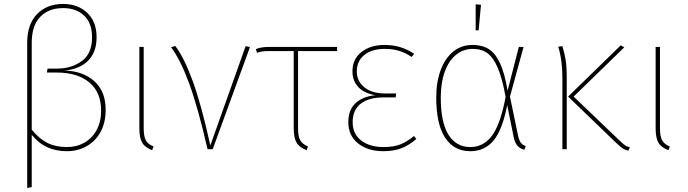

<svg xmlns="http://www.w3.org/2000/svg" viewBox="-20 -757 3489 974"><path d="M516 -200Q516 -135 490 -87.5Q464 -40 419 -15Q374 10 320 10Q264 10 220 -10Q176 -30 141 -73V192L118 197V-541Q118 -634 168 -685.5Q218 -737 300 -737Q375 -737 422.5 -692Q470 -647 470 -568Q470 -492 427 -449Q384 -406 307 -399Q400 -397 458 -345.5Q516 -294 516 -200ZM493 -196Q493 -289 433 -339Q373 -389 268 -389H218L221 -409H270Q341 -409 394 -446.5Q447 -484 447 -568Q447 -640 406.5 -678Q366 -716 300 -716Q227 -716 184 -671.5Q141 -627 141 -540V-99Q180 -52 221.5 -31.5Q263 -11 320 -11Q369 -11 408.5 -33.5Q448 -56 470.5 -98Q493 -140 493 -196Z M709 -106Q709 -65 720 -45Q731 -25 759 -14L752 5Q715 -9 701 -33.5Q687 -58 687 -106V-519H709Z M1047 -19 1226 -523 1248 -518 1059 0H1033Q984 -213 939.5 -334Q895 -455 848 -517L869 -524Q913 -467 957 -347.5Q1001 -228 1047 -19Z M1492 -498V-106Q1492 -65 1503 -45.5Q1514 -26 1542 -14L1536 5Q1499 -9 1484.5 -33.5Q1470 -58 1470 -106V-498H1353Q1327 -498 1313.5 -496.5Q1300 -495 1284 -489L1278 -508Q1293 -514 1309 -516.5Q1325 -519 1350 -519H1690V-498Z M2081 -484 2068 -468Q2039 -488 2006.5 -498.5Q1974 -509 1933 -509Q1866 -509 1828 -478Q1790 -447 1790 -395Q1790 -346 1828 -314.5Q1866 -283 1932 -283H1990L1987 -263H1929Q1851 -263 1810 -231Q1769 -199 1769 -137Q1769 -78 1812 -44.5Q1855 -11 1926 -11Q1977 -11 2011 -24.5Q2045 -38 2080 -67L2092 -52Q2058 -22 2019 -6Q1980 10 1925 10Q1846 10 1796.5 -29.5Q1747 -69 1747 -137Q1747 -200 1784 -234Q1821 -268 1884 -274Q1827 -284 1797.5 -315.5Q1768 -347 1768 -395Q1768 -457 1813.5 -493Q1859 -529 1931 -529Q2015 -529 2081 -484Z M2555 -297 2612 -519H2636L2567 -267L2608 -69Q2614 -43 2623 -32Q2632 -21 2647 -16L2640 3Q2619 -3 2606 -16.5Q2593 -30 2586 -61L2553 -224Q2529 -99 2484 -44.5Q2439 10 2366 10Q2283 10 2238 -58.5Q2193 -127 2193 -262Q2193 -341 2215.5 -401.5Q2238 -462 2279.5 -495.5Q2321 -529 2377 -529Q2426 -529 2459.5 -508Q2493 -487 2516.5 -436.5Q2540 -386 2555 -297ZM2216 -262Q2216 -136 2255 -73.5Q2294 -11 2366 -11Q2432 -11 2475 -67.5Q2518 -124 2545 -265Q2528 -359 2505.5 -412Q2483 -465 2453 -487Q2423 -509 2378 -509Q2331 -509 2294 -479.5Q2257 -450 2236.5 -394Q2216 -338 2216 -262ZM2420 -733 2408 -603H2393V-735Z M2890 -267 3122 -45Q3140 -28 3150 -20.5Q3160 -13 3175 -10L3168 7Q3151 4 3139 -4Q3127 -12 3106 -32L2862 -267L3129 -527L3147 -517ZM2855 -361V0H2833V-363Q2833 -452 2812 -520L2833 -523Q2844 -487 2849.5 -453Q2855 -419 2855 -361Z M3328 -106Q3328 -65 3339 -45Q3350 -25 3378 -14L3371 5Q3334 -9 3320 -33.5Q3306 -58 3306 -106V-519H3328Z"/></svg>

Font: Fira Sans Thin
Style: Regular
Weight: 100
Designer: bBox Type GmbH & Carrois Corporate GbR & Edenspiekermann AG
Foundry: bBox Type GmbH & Carrois Corporate GbR & Edenspiekermann AG
Version: Version 4.301